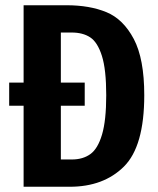

<svg xmlns="http://www.w3.org/2000/svg" viewBox="-20 -712 602 732"><path d="M530 -349Q530 -154 452.5 -77Q375 0 246 0H70V-309H15V-397H70V-692H234Q322 -692 386 -665.5Q450 -639 490 -563.5Q530 -488 530 -349ZM385 -349Q385 -447 368.5 -499Q352 -551 324 -569.5Q296 -588 253 -588H212V-397H303V-309H212V-104H254Q296 -104 324.5 -124.5Q353 -145 369 -199Q385 -253 385 -349Z"/></svg>

Font: Fira Sans Compressed SemiBold
Style: Regular
Weight: 600
Width: 1
Designer: bBox Type GmbH & Carrois Corporate GbR & Edenspiekermann AG
Foundry: bBox Type GmbH & Carrois Corporate GbR & Edenspiekermann AG
Version: Version 4.301